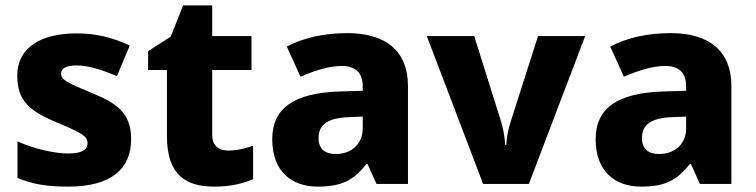

<svg xmlns="http://www.w3.org/2000/svg" viewBox="-20 -683 2806 713"><path d="M467 -166C467 -263 414 -300 320 -338C226 -377 207 -387 207 -410C207 -430 227 -440 265 -440C306 -440 360 -424 414 -400L462 -514C395 -545 335 -559 265 -559C131 -559 44 -506 44 -402C44 -310 89 -271 187 -230C287 -188 305 -177 305 -151C305 -127 284 -113 233 -113C185 -113 109 -129 45 -158V-22C104 2 156 10 234 10C394 10 467 -57 467 -166Z M827 -124C791 -124 768 -143 768 -182V-423H914V-549H768V-663H660L614 -547L530 -493V-423H600V-176C600 -31 673 10 775 10C839 10 884 -2 920 -18V-142C889 -131 861 -124 827 -124Z M1270 -560C1182 -560 1105 -542 1045 -510L1096 -398C1149 -421 1201 -438 1250 -438C1298 -438 1327 -415 1327 -362V-346L1233 -343C1074 -336 991 -283 991 -166C991 -46 1063 10 1160 10C1251 10 1294 -15 1341 -74H1345L1378 0H1495V-364C1495 -493 1413 -560 1270 -560ZM1276 -248 1327 -250V-206C1327 -147 1283 -111 1227 -111C1189 -111 1163 -128 1163 -170C1163 -217 1192 -245 1276 -248Z M1774 0H1944L2153 -549H1978L1876 -230C1868 -205 1861 -173 1860 -145H1856C1855 -172 1848 -208 1841 -231L1741 -549H1565Z M2471 -560C2383 -560 2306 -542 2246 -510L2297 -398C2350 -421 2402 -438 2451 -438C2499 -438 2528 -415 2528 -362V-346L2434 -343C2275 -336 2192 -283 2192 -166C2192 -46 2264 10 2361 10C2452 10 2495 -15 2542 -74H2546L2579 0H2696V-364C2696 -493 2614 -560 2471 -560ZM2477 -248 2528 -250V-206C2528 -147 2484 -111 2428 -111C2390 -111 2364 -128 2364 -170C2364 -217 2393 -245 2477 -248Z"/></svg>

Font: Noto Sans Gurmukhi ExtraBold
Style: Regular
Weight: 800
Designer: Jelle Bosma - Monotype Design Team
Foundry: Monotype Imaging Inc.
Version: Version 2.004